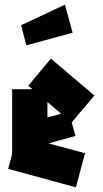

<svg xmlns="http://www.w3.org/2000/svg" viewBox="-20 -774 439 822"><path d="M305 28 15 -51 32 -115V-392H119L101 -407L198 -523L384 -365L287 -250L303 -192L188 -160L344 -118ZM183 -337V-271L242 -287ZM291 -634 93 -580 70 -666 258 -754Z"/></svg>

Font: Blaka Ink
Style: Regular
Weight: 400
Designer: Mohamed Gaber
Foundry: Kief Type Foundry
Version: Version 1.003; ttfautohint (v1.8.4.7-5d5b)